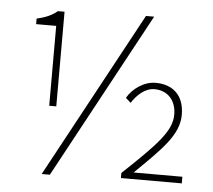

<svg xmlns="http://www.w3.org/2000/svg" viewBox="-53 -797 964 867"><g transform="rotate(5 429.0 -363.0)"><path d="M174 -297H206V-726H176C152 -706 123 -693 83 -684V-659H174ZM167 13H204L611 -739H574ZM525 0H801V-30H580C696 -144 774 -216 774 -308C774 -398 721 -442 644 -442C591 -442 540 -405 516 -363L539 -342C563 -380 600 -413 641 -413C701 -413 740 -371 740 -306C740 -231 675 -165 525 -23Z"/></g></svg>

Font: Noto Sans JP Thin
Style: Regular
Weight: 100
Designer: Ryoko NISHIZUKA 西塚涼子 (kana, bopomofo & ideographs); Paul D. Hunt (Latin, Greek & Cyrillic); Sandoll Communications 산돌커뮤니
Foundry: Adobe
Version: Version 2.004;hotconv 1.0.118;makeotfexe 2.5.65603